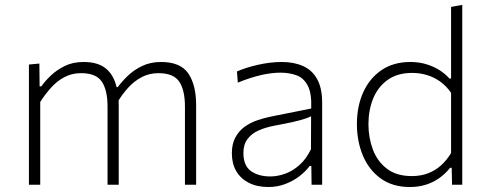

<svg xmlns="http://www.w3.org/2000/svg" viewBox="-20 -760 2004 790"><path d="M99 0Q99 -56 99 -107.8Q99 -159.5 99 -220.5V-270.5Q99 -324.5 99 -381.5Q99 -438.5 99 -494.5L142 -498.5L143 -404.5H150Q164.5 -425.5 188.8 -448.8Q213 -472 246.5 -488.5Q280 -505 324 -505Q387 -505 420.2 -474.2Q453.5 -443.5 463 -385.5L465 -382Q467 -369 467.8 -355.8Q468.5 -342.5 468.5 -327.5Q468.5 -295 468.5 -272Q468.5 -249 468.5 -220.5Q468.5 -162.5 468.5 -109.2Q468.5 -56 468.5 0H422.5Q422.5 -56 422.5 -109Q422.5 -162 422.5 -219V-321Q422.5 -389 399 -424Q375.5 -459 313.5 -459Q276 -459 245.2 -442.8Q214.5 -426.5 190 -399.2Q165.5 -372 145.5 -340.5V-219Q145.5 -159.5 145.5 -107.8Q145.5 -56 145.5 0ZM741 0Q741 -56 741 -109Q741 -162 741 -219V-321Q741 -389 717.5 -424Q694 -459 632 -459Q594.5 -459 563.8 -443Q533 -427 508.2 -400Q483.5 -373 464 -340.5L457.5 -401.5H464.5Q481 -424 505.8 -448Q530.5 -472 564.8 -488.5Q599 -505 642.5 -505Q722.5 -505 754.8 -457.8Q787 -410.5 787 -327.5Q787 -295 787 -272Q787 -249 787 -220.5Q787 -162.5 787 -109.2Q787 -56 787 0Z M1084.5 9.5Q1037.5 9.5 1003.8 -7.8Q970 -25 952 -56Q934 -87 934 -129Q934 -168.5 948.8 -195.2Q963.5 -222 987 -238.8Q1010.5 -255.5 1038.5 -265Q1066.5 -274.5 1093 -280L1260.5 -313.5Q1263 -376.5 1246 -408.2Q1229 -440 1199.2 -450.5Q1169.5 -461 1134 -461Q1117 -461 1097.8 -458.8Q1078.5 -456.5 1057 -451.8Q1035.5 -447 1011 -439.2Q986.5 -431.5 958.5 -420L955 -466Q973 -474 995.2 -481Q1017.5 -488 1041.8 -493.5Q1066 -499 1091 -502Q1116 -505 1139.5 -505Q1190 -505 1227.5 -488Q1265 -471 1285.2 -434Q1305.5 -397 1305.5 -338.5Q1305.5 -315.5 1305.5 -280Q1305.5 -244.5 1305.5 -211V-140Q1305.5 -108.5 1305.5 -74.5Q1305.5 -40.5 1305.5 0H1262L1261 -77H1254Q1237.5 -54.5 1211.8 -34.8Q1186 -15 1153.5 -2.8Q1121 9.5 1084.5 9.5ZM1092 -34Q1122.5 -34 1154 -45.5Q1185.5 -57 1213 -81.8Q1240.5 -106.5 1259.5 -146L1260 -281.5Q1251 -277 1236 -271.8Q1221 -266.5 1191 -259.5Q1161 -252.5 1107.5 -242.5Q1073 -236 1044.5 -223.5Q1016 -211 998.8 -188.5Q981.5 -166 981.5 -131Q981.5 -78 1012.8 -56Q1044 -34 1092 -34Z M1666.5 9.5Q1594.5 9.5 1545.8 -26.2Q1497 -62 1472.8 -120.8Q1448.5 -179.5 1448.5 -249Q1448.5 -323 1474.8 -380.8Q1501 -438.5 1550.2 -471.8Q1599.5 -505 1668.5 -505Q1705 -505 1736 -495.2Q1767 -485.5 1790.8 -469.8Q1814.5 -454 1829 -437H1836V-494Q1836 -557.5 1836 -617Q1836 -676.5 1836 -731.5L1882 -740Q1882 -679 1882 -618.8Q1882 -558.5 1882 -494V-220.5Q1882 -159.5 1882 -107.8Q1882 -56 1882 0H1840L1838.5 -69.5H1832Q1811.5 -44 1786.5 -26.5Q1761.5 -9 1731.5 0.2Q1701.5 9.5 1666.5 9.5ZM1674.5 -35.5Q1711 -35.5 1740.8 -46.8Q1770.5 -58 1794 -79Q1817.5 -100 1836 -130V-378Q1817 -405.5 1792 -423.8Q1767 -442 1737.2 -451Q1707.5 -460 1676 -460Q1615 -460 1575 -431.2Q1535 -402.5 1515.5 -354.8Q1496 -307 1496 -249Q1496 -193.5 1514.2 -144.8Q1532.5 -96 1572 -65.8Q1611.5 -35.5 1674.5 -35.5Z"/></svg>

Font: Commissioner Thin ExtraLight
Style: Regular
Weight: 250
Version: Version 1.000